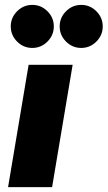

<svg xmlns="http://www.w3.org/2000/svg" viewBox="-20 -765 440 785"><path d="M112 -569Q76 -569 50 -595Q24 -621 24 -657Q24 -693 50 -719Q76 -745 112 -745Q148 -745 174 -719Q200 -693 200 -657Q200 -621 174 -595Q148 -569 112 -569ZM312 -569Q276 -569 250 -595Q224 -621 224 -657Q224 -693 250 -719Q276 -745 312 -745Q348 -745 374 -719Q400 -693 400 -657Q400 -621 374 -595Q348 -569 312 -569ZM13 0 97 -500H277L193 0Z"/></svg>

Font: Figtree Black
Style: Italic
Weight: 900
Italic angle: -9.5°
Foundry: Erik Kennedy
Version: Version 2.001;gftools[0.9.30]